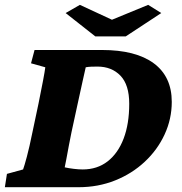

<svg xmlns="http://www.w3.org/2000/svg" viewBox="-31 -782 761 802"><path d="M113.3 -573.2H394.5Q536.1 -573.2 611.3 -517.6Q686.5 -461.9 686.5 -356.4Q686.5 -285.2 656.7 -220.7Q627 -156.2 573.7 -106.4Q520.5 -56.6 449.7 -28.3Q378.9 0 296.9 0H-10.7L-2 -55.7L65.4 -74.2Q70.3 -86.9 81.1 -127Q91.8 -167 104.5 -229.5L129.9 -349.6Q141.6 -407.2 148.9 -445.8Q156.2 -484.4 158.2 -501L98.6 -517.6ZM327.1 -501Q324.2 -488.3 314.5 -444.8Q304.7 -401.4 293 -346.7L267.6 -229.5Q262.7 -206.1 256.8 -174.8Q251 -143.6 246.1 -117.2Q241.2 -90.8 239.3 -83Q256.8 -79.1 277.3 -76.7Q297.9 -74.2 314.5 -74.2Q375 -74.2 418.5 -107.9Q461.9 -141.6 485.4 -203.1Q508.8 -264.6 508.8 -348.6Q508.8 -427.7 472.2 -465.8Q435.5 -503.9 376 -503.9Q361.3 -503.9 349.6 -503.4Q337.9 -502.9 327.1 -501ZM243.2 -727.5 302.7 -761.7 468.8 -684.6H400.4L587.9 -761.7L642.6 -727.5L494.1 -629.9H367.2Z"/></svg>

Font: Crimson Pro Black
Style: Italic
Weight: 900
Italic angle: -12°
Designer: Jacques Le Bailly
Foundry: Baron von Fonthausen
Version: Version 1.003